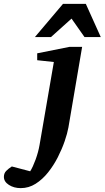

<svg xmlns="http://www.w3.org/2000/svg" viewBox="-149 -742 540 991"><path d="M274.9 -500 204.1 -84Q198.7 -53.7 184.8 -13.2Q170.9 27.3 149.4 69.6Q127.9 111.8 99.1 147.9Q70.3 184.1 34.9 206.5Q-0.5 229 -42 229Q-77.1 229 -103 212.4Q-128.9 195.8 -128.9 170.9Q-128.9 152.3 -116.9 140.1Q-105 127.9 -87.9 117.2L6.8 142.1Q20.5 120.6 34.7 81.8Q48.8 43 55.2 5.9L128.9 -421.9L43 -431.2V-466.8L209 -500ZM371.1 -550.8H287.1L220.2 -646L114.3 -550.8H31.2L176.3 -722.2H293.9Z"/></svg>

Font: Charis
Style: Bold Italic
Weight: 700
Italic angle: -11°
Designer: Walt Agee, Miriam Martin, Annie Olsen, Victor Gaultney, Lorna Priest, Alan Ward, Bob Hallissy, Martin Hosken, Sharon Cor
Foundry: SIL Global
Version: Version 7.000